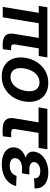

<svg xmlns="http://www.w3.org/2000/svg" viewBox="811 -1384 585 2247"><g transform="rotate(90 1103.5 -260.5)"><path d="M505.4 1Q426.8 1 396 -31.7Q365.2 -64.5 376 -132.3L436 -495.1H558.1L500.5 -146.5Q496.1 -120.1 504.9 -108.6Q513.7 -97.2 540 -97.2Q547.9 -97.2 554.9 -97.4Q562 -97.7 567.4 -98.1L556.2 -1.5Q545.9 -1 532.5 0Q519 1 505.4 1ZM60.5 0 142.6 -495.1H264.2L182.6 0ZM48.3 -421.4 65.4 -522.5H652.3L635.3 -421.4Z M874 11.7Q805.2 11.7 755.6 -15.9Q706.1 -43.5 679.2 -93Q652.3 -142.6 652.3 -209Q652.3 -273.4 673.6 -331.8Q694.8 -390.1 734.1 -435.5Q773.4 -481 828.4 -507.1Q883.3 -533.2 950.2 -533.2Q1019 -533.2 1068.8 -505.6Q1118.7 -478 1145.3 -428.2Q1171.9 -378.4 1171.9 -311Q1171.9 -248 1151.1 -189.9Q1130.4 -131.8 1091.3 -86.4Q1052.2 -41 997.3 -14.6Q942.4 11.7 874 11.7ZM879.9 -91.3Q921.4 -91.3 952.9 -111.3Q984.4 -131.3 1005.4 -164.1Q1026.4 -196.8 1037.1 -235.8Q1047.9 -274.9 1047.9 -313Q1047.9 -349.6 1035.6 -375.7Q1023.4 -401.9 1000.2 -416Q977.1 -430.2 944.3 -430.2Q903.8 -430.2 872.6 -410.4Q841.3 -390.6 820.1 -358.2Q798.8 -325.7 787.8 -286.1Q776.9 -246.6 776.9 -207.5Q776.9 -153.3 804 -122.3Q831.1 -91.3 879.9 -91.3Z M1498 1.5Q1419.4 1.5 1386.2 -31.7Q1353 -64.9 1364.3 -132.8L1411.6 -419.4H1236.3L1253.9 -522.5H1727.5L1710.4 -419.4H1535.6L1491.2 -148.9Q1486.8 -121.6 1496.3 -110.1Q1505.9 -98.6 1535.6 -98.6Q1547.9 -98.6 1561.5 -99.1Q1575.2 -99.6 1586.9 -99.6L1575.2 -1Q1556.2 0.5 1536.9 1Q1517.6 1.5 1498 1.5Z M1903.3 11.2Q1840.3 11.2 1793 -7.3Q1745.6 -25.9 1722.2 -61.3Q1698.7 -96.7 1706.5 -146.5Q1712.4 -182.1 1732.9 -208Q1753.4 -233.9 1785.4 -251Q1817.4 -268.1 1859.1 -276.1Q1900.9 -284.2 1949.7 -284.2H2018.1L2008.8 -225.6H1945.3Q1914.6 -225.6 1890.4 -217.3Q1866.2 -209 1851.1 -193.1Q1835.9 -177.2 1832 -154.3Q1826.7 -121.1 1850.3 -101.6Q1874 -82 1921.4 -82Q1953.1 -82 1976.6 -91.3Q2000 -100.6 2015.4 -118.2Q2030.8 -135.7 2038.1 -161.6L2157.7 -156.7Q2144 -103.5 2108.9 -65.9Q2073.7 -28.3 2021 -8.5Q1968.3 11.2 1903.3 11.2ZM1950.2 -252.4Q1898.9 -252.4 1860.1 -259.3Q1821.3 -266.1 1796.4 -280.8Q1771.5 -295.4 1761 -318.8Q1750.5 -342.3 1756.3 -375Q1764.2 -422.9 1797.9 -458.3Q1831.5 -493.7 1883.3 -513.4Q1935.1 -533.2 1997.1 -533.2Q2058.6 -533.2 2101.6 -513.9Q2144.5 -494.6 2166.3 -459Q2188 -423.3 2184.6 -372.6L2066.4 -367.2Q2068.8 -400.9 2047.1 -420.2Q2025.4 -439.5 1982.4 -439.5Q1940.4 -439.5 1911.1 -421.1Q1881.8 -402.8 1877.4 -373.5Q1873 -347.2 1894.3 -329.3Q1915.5 -311.5 1962.9 -311.5H2022.5L2012.7 -252.4Z"/></g></svg>

Font: Inter 28pt SemiBold
Style: Italic
Weight: 600
Italic angle: -9.3988°
Designer: Rasmus Andersson
Foundry: rsms
Version: Version 4.001;git-66647c0bb